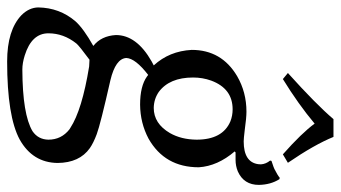

<svg xmlns="http://www.w3.org/2000/svg" viewBox="-230 -495 963 543"><g transform="rotate(90 251.5 -223.5)"><path d="M367.2 -685.1Q389.2 -630.9 440.4 -556.2L416.5 -542Q356.4 -595.2 329.6 -631.8Q274.9 -585.9 203.6 -542L186.5 -556.2Q275.9 -636.7 316.9 -685.1ZM148.9 4.9Q109.9 33.7 103 42Q74.2 78.1 74.2 121.1Q74.2 168.5 136.7 188Q158.2 194.8 176.8 194.8Q303.7 194.3 351.1 166Q374.5 149.9 375 121.1Q375 84.5 345.7 61.5Q343.3 60.1 341.8 59.1Q291 25.9 168 5.9Q165 5.4 158.7 5.4Q151.9 5.4 148.9 4.9ZM275.9 -138.2Q223.6 -138.2 196.3 -157.7Q193.4 -159.7 191.9 -161.1Q145 -125 144 -99.1Q146 -68.8 207 -54.2Q332 -25.9 359.4 -15.6Q384.3 -6.3 398.9 3.9Q440.4 33.2 440.9 95.2Q439.9 165.5 375 202.1Q309.6 237.8 153.8 237.8Q65.4 237.8 22.9 197.3Q1.5 175.8 1 149.9Q2 89.4 40 44.9Q61 21.5 109.9 -5.9Q81.5 -28.3 79.1 -69.8Q79.1 -128.4 153.8 -170.9Q159.7 -174.3 165 -176.8Q124.5 -220.7 121.1 -284.2Q121.1 -368.7 195.3 -412.6Q240.7 -439 295.9 -439Q313 -439 348.1 -434.1Q372.1 -431.2 379.9 -431.2Q438.5 -431.2 444.3 -472.2Q444.8 -476.6 444.8 -480Q443.8 -494.1 434.1 -505.9L435.1 -509.8Q457 -517.1 458 -518.1Q476.1 -527.3 482.9 -533.2L486.8 -532.2Q502.4 -507.3 502.9 -474.1Q502.9 -431.6 464.8 -414.6Q449.2 -408.2 432.1 -408.2H411.1L408.2 -405.8Q449.7 -357.4 453.1 -304.2Q453.1 -208 372.1 -162.1Q328.1 -138.7 275.9 -138.2ZM375 -297.9Q375 -371.6 323.2 -393.6Q307.1 -399.9 289.1 -399.9Q230.5 -399.9 208 -339.4Q199.2 -314.9 199.2 -288.1Q199.2 -221.2 240.2 -190.9Q260.3 -177.2 285.2 -176.8Q329.6 -176.8 356.4 -222.7Q374.5 -254.4 375 -297.9Z"/></g></svg>

Font: Linux Biolinum Capitals O
Style: Italic Samll Caps
Weight: 400
Italic angle: -12°
Designer: Philipp H. Poll
Foundry: Philipp H. Poll
Version: Version 0.6.2